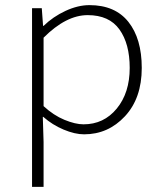

<svg xmlns="http://www.w3.org/2000/svg" viewBox="-20 -512 639 749"><path d="M105 217V-480H143L148 -411H150Q187 -447 235.5 -469.5Q284 -492 329 -492Q429 -492 481 -426.5Q533 -361 533 -247Q533 -129 467.5 -58.5Q402 12 308 12Q272 12 228 -6.5Q184 -25 149 -56H147L150 42V217ZM306 -27Q385 -27 435.5 -88.5Q486 -150 486 -247Q486 -341 446 -397Q406 -453 322 -453Q238 -453 150 -365V-98Q189 -62 231.5 -44.5Q274 -27 306 -27Z"/></svg>

Font: Source Code Pro Light
Style: Regular
Weight: 300
Monospace: yes
Designer: Paul D. Hunt, Teo Tuominen
Foundry: Adobe Systems Incorporated
Version: Version 2.030;PS 1.0;hotconv 16.6.51;makeotf.lib2.5.65220